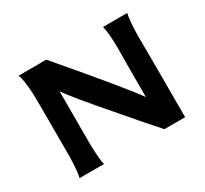

<svg xmlns="http://www.w3.org/2000/svg" viewBox="-128 -812 1072 1002"><g transform="rotate(-30 407.5 -311.5)"><path d="M589 -622H735Q726 -588 724 -492L725 -306V0H600Q496 -117 432 -193Q256 -396 225 -445V-306V-127Q227 -32 236 0H89Q98 -34 100 -126V-308Q100 -473 99 -498Q94 -595 80 -622Q247 -622 247 -623Q548 -270 600 -193V-310L601 -494Q600 -584 589 -622Z"/></g></svg>

Font: GFS Neohellenic Rg
Style: Bold
Weight: 700
Designer: Designed by Takis Katsoulidis and George D. Matthiopoulos.
Foundry: Designed by Takis Katsoulidis and George D. Matthiopoulos.
Version: Version 1.0